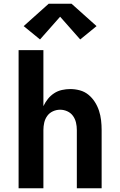

<svg xmlns="http://www.w3.org/2000/svg" viewBox="-20 -1002 640 1022"><path d="M79 0V-735H211V-437Q221 -458 235 -475.5Q249 -493 268 -505.5Q287 -518 309.5 -523Q332 -528 354 -528Q380 -528 405.5 -521Q431 -514 451 -497.5Q471 -481 485 -459Q499 -437 507 -412.5Q515 -388 518 -362Q521 -336 521 -310V0H389V-310Q389 -330 384.5 -349.5Q380 -369 368.5 -385Q357 -401 338.5 -409.5Q320 -418 300 -418Q280 -418 261.5 -409.5Q243 -401 231.5 -385Q220 -369 215.5 -349.5Q211 -330 211 -310V0ZM407 -792 300 -913 193 -792 106 -863 239 -982H361L494 -863Z"/></svg>

Font: Iosevka Custom XBdEx
Style: Regular
Weight: 800
Width: 7
Monospace: yes
Designer: Belleve Invis
Foundry: Belleve Invis
Version: Version 11.2.4; ttfautohint (v1.8.4)